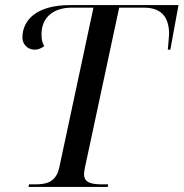

<svg xmlns="http://www.w3.org/2000/svg" viewBox="-20 -734 721 754"><path d="M92 0H403L405 -10H382C340 -10 310 -16 310 -50C310 -56 312 -70 314 -78L448 -704H545C622 -704 644 -657 644 -600C644 -594 640 -550 639 -539H649L681 -714H255C123 -714 68 -655 68 -586C68 -563 86 -539 116 -539C130 -539 142 -544 154 -553C147 -564 143 -575 143 -600C143 -664 188 -704 262 -704H347L213 -77C200 -17 161 -10 117 -10H94Z"/></svg>

Font: Noto Serif Display
Style: Italic
Weight: 400
Italic angle: -12°
Designer: Monotype Design Team
Foundry: Monotype Imaging Inc.
Version: Version 2.009